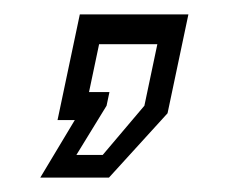

<svg xmlns="http://www.w3.org/2000/svg" viewBox="-20 -167 319 267"><path d="M36 80 84 0H60L91 -147H242L213 -9.5L131.5 80ZM86.2 48.5H122.8L180.8 -20L198.8 -105.5H117.8L103.8 -39H132.2L128.2 -20Z"/></svg>

Font: Tourney Thin
Style: Italic
Weight: 100
Italic angle: -12°
Designer: Tyler Finck
Foundry: Etcetera Type Co
Version: Version 1.015